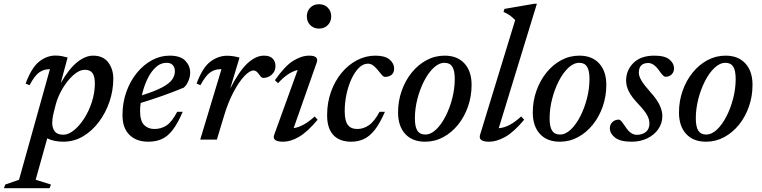

<svg xmlns="http://www.w3.org/2000/svg" viewBox="-110 -730 3984 1004"><path d="M156.5 235 149.5 254H-89.5L-82.5 235L-10.5 210L151 -368H147Q119 -368 95.2 -351.5Q71.5 -335 44.5 -284.5L24 -293Q55 -377 95.2 -408.2Q135.5 -439.5 179.5 -439.5Q196.5 -439.5 211.8 -436.8Q227 -434 243.5 -429.5L207.5 -295Q250 -370 293.2 -404.5Q336.5 -439 376.5 -439Q429.5 -439 456 -403.8Q482.5 -368.5 482.5 -319Q482.5 -258 462.8 -199.2Q443 -140.5 407.5 -93Q372 -45.5 324.5 -17.2Q277 11 221 11Q199 11 177 6.8Q155 2.5 137 -6.5L76.5 210ZM172 -146Q166 -123 164.5 -109Q163 -95 163 -87Q163 -61 176.2 -43.2Q189.5 -25.5 221 -25.5Q247.5 -25.5 276.2 -48.5Q305 -71.5 330 -110.2Q355 -149 370.5 -197Q386 -245 386 -294Q386 -329.5 374 -347.2Q362 -365 334 -365Q304.5 -365 273.2 -337Q242 -309 217 -266.8Q192 -224.5 181 -181.5Z M845.5 -145.5Q819.5 -85 793.2 -50.8Q767 -16.5 736.2 -2.8Q705.5 11 665.5 11Q603 11 566.8 -24.8Q530.5 -60.5 530.5 -127.5Q530.5 -193 550.8 -249.8Q571 -306.5 605.8 -349Q640.5 -391.5 684.5 -415.2Q728.5 -439 776.5 -439Q834 -439 859.2 -412.2Q884.5 -385.5 884.5 -350.5Q884.5 -328.5 875.2 -306.8Q866 -285 851.5 -272Q797.5 -249.5 740.2 -229.2Q683 -209 625.5 -191.5Q622.5 -169.5 622.5 -149.5Q622.5 -98 643.2 -76.8Q664 -55.5 697.5 -55.5Q732.5 -55.5 760.8 -74Q789 -92.5 816.5 -145.5ZM762 -401.5Q728.5 -401.5 702.8 -376.8Q677 -352 659 -313Q641 -274 632 -231.5Q702 -253.5 739.2 -273.8Q776.5 -294 790.5 -314.5Q804.5 -335 804.5 -357Q804.5 -377 793.8 -389.2Q783 -401.5 762 -401.5Z M1048 -368H1040.5Q1013 -368 989.2 -351.5Q965.5 -335 938 -284.5L918 -293Q949 -377 990.2 -407.8Q1031.5 -438.5 1077 -438.5Q1094.5 -438.5 1110 -436Q1125.5 -433.5 1142.5 -429L1093.5 -266Q1139.5 -357 1183.2 -398Q1227 -439 1270.5 -439Q1301 -439 1315.8 -423.8Q1330.5 -408.5 1330.5 -384.5Q1330.5 -357 1311.2 -339.8Q1292 -322.5 1266 -322.5Q1257 -322.5 1244.5 -341Q1231 -361.5 1216 -361.5Q1195.5 -361.5 1167.2 -331.5Q1139 -301.5 1110.8 -248Q1082.5 -194.5 1061.5 -124L1024 0H937Z M1494.5 -644Q1494.5 -671.5 1512.2 -689.8Q1530 -708 1558 -708Q1586.5 -708 1604.2 -689.8Q1622 -671.5 1622 -644Q1622 -617 1604.2 -598.8Q1586.5 -580.5 1558 -580.5Q1530 -580.5 1512.2 -598.8Q1494.5 -617 1494.5 -644ZM1324 -25.5 1446.5 -364Q1395.5 -352 1344 -295L1327.5 -310.5Q1380 -385.5 1423.5 -412.2Q1467 -439 1506.5 -439Q1559 -439 1546 -402.5L1425.5 -60Q1477.5 -67.5 1535.5 -121L1551 -104Q1497 -39.5 1453.2 -14.2Q1409.5 11 1371 11Q1310.5 11 1324 -25.5Z M1814 -397Q1788.5 -397 1766.5 -375Q1744.5 -353 1727.8 -316.8Q1711 -280.5 1701.8 -236.8Q1692.5 -193 1692.5 -149.5Q1692.5 -98 1708.8 -76.8Q1725 -55.5 1758.5 -55.5Q1790 -55.5 1818.5 -74.8Q1847 -94 1875 -145.5H1903Q1876.5 -85 1849.8 -51Q1823 -17 1793 -3Q1763 11 1726.5 11Q1665.5 11 1633 -24Q1600.5 -59 1600.5 -127.5Q1600.5 -193 1620.8 -249.8Q1641 -306.5 1676.2 -349Q1711.5 -391.5 1757 -415.2Q1802.5 -439 1853 -439Q1903 -439 1927 -418.8Q1951 -398.5 1951 -371.5Q1951 -350 1937.8 -339Q1924.5 -328 1903.5 -328Q1896 -327.5 1887.5 -337.2Q1879 -347 1867 -362Q1855.5 -376.5 1842.5 -386.8Q1829.5 -397 1814 -397Z M2215 -439Q2281.5 -439 2318.8 -398.2Q2356 -357.5 2356 -286Q2356 -227 2337.5 -173.5Q2319 -120 2285.8 -78.5Q2252.5 -37 2208.2 -13Q2164 11 2113 11Q2046 11 2008.8 -29.8Q1971.5 -70.5 1971.5 -142Q1971.5 -201 1990.2 -254.5Q2009 -308 2042.2 -349.5Q2075.5 -391 2119.8 -415Q2164 -439 2215 -439ZM2113.5 -26.5Q2143 -26.5 2170.5 -52.8Q2198 -79 2220 -122Q2242 -165 2255 -216Q2268 -267 2268 -316.5Q2268 -361 2255.2 -381.2Q2242.5 -401.5 2214.5 -401.5Q2185 -401.5 2157.2 -375.2Q2129.5 -349 2107.5 -306Q2085.5 -263 2072.5 -212Q2059.5 -161 2059.5 -111.5Q2059.5 -67 2072.5 -46.8Q2085.5 -26.5 2113.5 -26.5Z M2584 -625Q2570.5 -639 2557.2 -648.8Q2544 -658.5 2523 -667.5L2528 -683.5L2684.5 -710.5H2697.5L2498 -59.5Q2553.5 -63.5 2615 -121L2631 -104Q2576.5 -39 2531.8 -14Q2487 11 2448 11Q2389 11 2400.5 -25.5Z M2919.5 -439Q2986 -439 3023.2 -398.2Q3060.5 -357.5 3060.5 -286Q3060.5 -227 3042 -173.5Q3023.5 -120 2990.2 -78.5Q2957 -37 2912.8 -13Q2868.5 11 2817.5 11Q2750.5 11 2713.2 -29.8Q2676 -70.5 2676 -142Q2676 -201 2694.8 -254.5Q2713.5 -308 2746.8 -349.5Q2780 -391 2824.2 -415Q2868.5 -439 2919.5 -439ZM2818 -26.5Q2847.5 -26.5 2875 -52.8Q2902.5 -79 2924.5 -122Q2946.5 -165 2959.5 -216Q2972.5 -267 2972.5 -316.5Q2972.5 -361 2959.8 -381.2Q2947 -401.5 2919 -401.5Q2889.5 -401.5 2861.8 -375.2Q2834 -349 2812 -306Q2790 -263 2777 -212Q2764 -161 2764 -111.5Q2764 -67 2777 -46.8Q2790 -26.5 2818 -26.5Z M3126 -104.5Q3132 -104.5 3139 -96.5Q3146 -88.5 3161.5 -65.5Q3177 -42.5 3191.2 -33.8Q3205.5 -25 3220 -25Q3248.5 -25 3267.2 -40Q3286 -55 3286 -84Q3286 -105 3274.2 -127.2Q3262.5 -149.5 3227 -187Q3191.5 -224.5 3177.8 -252.8Q3164 -281 3164 -309Q3164 -362.5 3202.2 -400.8Q3240.5 -439 3311.5 -439Q3366 -439 3390.2 -419.2Q3414.5 -399.5 3414.5 -372Q3414.5 -353 3402 -340.8Q3389.5 -328.5 3370 -328.5Q3365 -328.5 3358 -334.5Q3351 -340.5 3337 -360.5Q3309 -400.5 3280 -400.5Q3230.5 -400.5 3230.5 -349.5Q3230.5 -333 3243.2 -310.5Q3256 -288 3290.5 -249Q3325.5 -210.5 3339.5 -180Q3353.5 -149.5 3353.5 -123.5Q3353.5 -86 3332.8 -55.5Q3312 -25 3275.5 -7Q3239 11 3193 11Q3133.5 11 3106.2 -10.5Q3079 -32 3079 -59.5Q3079 -78.5 3092.2 -91.5Q3105.5 -104.5 3126 -104.5Z M3684 -439Q3750.5 -439 3787.8 -398.2Q3825 -357.5 3825 -286Q3825 -227 3806.5 -173.5Q3788 -120 3754.8 -78.5Q3721.5 -37 3677.2 -13Q3633 11 3582 11Q3515 11 3477.8 -29.8Q3440.5 -70.5 3440.5 -142Q3440.5 -201 3459.2 -254.5Q3478 -308 3511.2 -349.5Q3544.5 -391 3588.8 -415Q3633 -439 3684 -439ZM3582.5 -26.5Q3612 -26.5 3639.5 -52.8Q3667 -79 3689 -122Q3711 -165 3724 -216Q3737 -267 3737 -316.5Q3737 -361 3724.2 -381.2Q3711.5 -401.5 3683.5 -401.5Q3654 -401.5 3626.2 -375.2Q3598.5 -349 3576.5 -306Q3554.5 -263 3541.5 -212Q3528.5 -161 3528.5 -111.5Q3528.5 -67 3541.5 -46.8Q3554.5 -26.5 3582.5 -26.5Z"/></svg>

Font: Newsreader Text Medium
Style: Italic
Weight: 500
Italic angle: -17°
Designer: Hugues Gentile
Foundry: Production Type
Version: Version 1.001